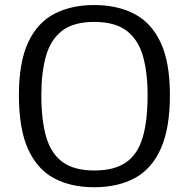

<svg xmlns="http://www.w3.org/2000/svg" viewBox="-20 -747 766 778"><path d="M361.3 11.7Q267.1 11.7 198.7 -24.9Q130.4 -61.5 93.5 -143.3Q56.6 -225.1 56.6 -361.3Q56.6 -494.6 94 -575Q131.3 -655.3 200 -690.9Q268.6 -726.6 361.8 -726.6Q455.6 -726.6 524.4 -690.7Q593.3 -654.8 630.9 -574.7Q668.5 -494.6 668.5 -361.8Q668.5 -227.1 631.8 -145Q595.2 -63 526.6 -25.6Q458 11.7 361.3 11.7ZM362.3 -56.2Q443.4 -56.2 490.5 -88.9Q537.6 -121.6 557.9 -189.2Q578.1 -256.8 578.1 -361.3Q578.1 -453.6 559.1 -520Q540 -586.4 493.2 -622.3Q446.3 -658.2 361.8 -658.2Q278.3 -658.2 231.7 -622.3Q185.1 -586.4 166.3 -520Q147.5 -453.6 147.5 -361.8Q147.5 -258.3 167.7 -190.4Q188 -122.6 234.9 -89.4Q281.7 -56.2 362.3 -56.2Z"/></svg>

Font: Pontano Sans
Style: Regular
Weight: 400
Designer: Vernon Adams
Foundry: Vernon Adams
Version: Version 2.001